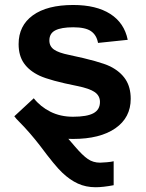

<svg xmlns="http://www.w3.org/2000/svg" viewBox="-20 -559 596 786"><path d="M38.6 -83 118.2 -156.7Q145 -122.6 186 -101.8Q227.1 -81.1 278.8 -81.1Q335.9 -81.1 362.5 -95.5Q389.2 -109.9 389.2 -141.6Q389.2 -167 367.9 -181.9Q346.7 -196.8 295.9 -207Q185.5 -229 142.1 -249Q99.6 -269 77.9 -300.3Q56.2 -331.5 56.2 -378.4Q56.2 -454.1 114.5 -496.3Q172.9 -538.6 279.8 -538.6Q374 -538.6 431.4 -502Q488.8 -465.3 502.9 -396L381.3 -383.3Q375.5 -415.5 352.5 -431.4Q329.6 -447.3 279.8 -447.3Q231 -447.3 206.5 -434.8Q182.1 -422.4 182.1 -393.1Q182.1 -369.6 200.9 -356.2Q219.7 -342.8 263.7 -334Q389.2 -307.6 431.2 -287.1Q472.2 -266.6 493.7 -234.4Q515.1 -202.1 515.1 -154.3Q515.1 -77.6 452.4 -33.9Q389.6 9.8 278.8 9.8Q263.2 9.8 259.8 9.3L287.1 41Q317.9 77.1 339.6 92Q361.3 106.9 389.6 106.9Q398.9 106.9 417.7 105.2Q436.5 103.5 445.3 101.1V199.2Q401.4 207.5 371.6 207.5Q331.5 207.5 298.6 192.4Q265.6 177.2 234.9 147.9Q205.6 120.6 143.6 37.1Q124 11.7 102.3 -13.4Q80.6 -38.6 56.2 -63Q46.4 -72.3 38.6 -83Z"/></svg>

Font: Arimo
Style: Bold
Weight: 700
Designer: Steve Matteson
Foundry: Monotype Imaging Inc.
Version: Version 1.33